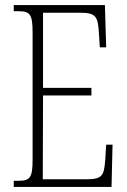

<svg xmlns="http://www.w3.org/2000/svg" viewBox="-20 -734 500 754"><path d="M34 0H418L422 -166H397L393 -102C388 -45 382 -30 320 -30H148L149 -359H339V-389H149V-684H294C358 -684 365 -670 369 -596L372 -548H397L392 -714H34V-690H51C98 -690 108 -679 108 -605V-108C108 -35 98 -24 51 -24H34Z"/></svg>

Font: Noto Serif Tamil ExtraCondensed ExtraLight
Style: Regular
Weight: 200
Width: 2
Designer: Indian Type Foundry, Tom Grace, and the Monotype Design Team
Foundry: Monotype Imaging Inc.
Version: Version 2.004